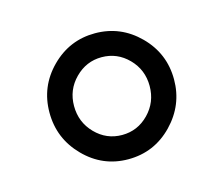

<svg xmlns="http://www.w3.org/2000/svg" viewBox="-57 -815 528 453"><g transform="rotate(-15 206.5 -588.0)"><path d="M207 -683.1Q169.4 -683.1 142.1 -655.5Q114.7 -627.9 114.7 -588.4Q114.7 -548.8 141.8 -521Q168.9 -493.2 207 -493.2Q245.1 -493.2 272.2 -521Q299.3 -548.8 299.3 -588.4Q299.3 -627.9 272.2 -655.5Q245.1 -683.1 207 -683.1ZM358.9 -588.4Q358.9 -525.9 314.5 -480Q270 -434.1 206.5 -434.1Q144 -434.1 99.4 -479.5Q54.7 -524.9 54.7 -588.4Q54.7 -651.9 99.4 -696.8Q144 -741.7 206.5 -741.7Q269 -741.7 314 -696.8Q358.9 -651.9 358.9 -588.4Z"/></g></svg>

Font: Oxygen
Style: Regular
Weight: 400
Designer: Vernon Adams
Foundry: Vernon Adams
Version: Version Release 0.2.3 webfont; ttfautohint (v0.93.3-1d66) -l